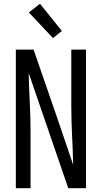

<svg xmlns="http://www.w3.org/2000/svg" viewBox="-20 -998 540 1018"><path d="M64 0V-735H158L284 -371L368 -124Q366 -204 362 -283Q358 -362 358 -441V-735H436V0H342L132 -611Q134 -531 138 -452Q142 -373 142 -294V0ZM261 -796 133 -932 192 -978 308 -834Z"/></svg>

Font: Iosevka Term Curly
Style: Regular
Weight: 400
Designer: Belleve Invis
Foundry: Belleve Invis
Version: Version 32.3.0